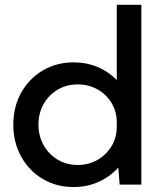

<svg xmlns="http://www.w3.org/2000/svg" viewBox="-20 -752 666 782"><path d="M555.7 0H467.3L461.9 -69.8Q428.7 -32.7 382.1 -11.5Q335.4 9.8 279.8 9.8Q209.5 9.8 153.8 -23.4Q98.1 -56.6 66.2 -114.3Q34.2 -171.9 34.2 -244.1Q34.2 -316.9 66.2 -374.3Q98.1 -431.6 153.8 -464.8Q209.5 -498 279.8 -498Q332.5 -498 377.7 -479Q422.9 -460 455.6 -425.8V-732.4H555.7ZM296.4 -80.1Q340.8 -80.1 376.7 -100.6Q412.6 -121.1 434.1 -156.2Q455.6 -191.4 455.6 -236.3V-252.9Q455.6 -297.9 434.1 -333Q412.6 -368.2 376.7 -388.2Q340.8 -408.2 296.4 -408.2Q251 -408.2 214.8 -386.7Q178.7 -365.2 157.7 -328.4Q136.7 -291.5 136.7 -244.6Q136.7 -197.8 157.7 -160.6Q178.7 -123.5 214.8 -101.8Q251 -80.1 296.4 -80.1Z"/></svg>

Font: Kumbh Sans Medium
Style: Regular
Weight: 500
Version: Version 1.005